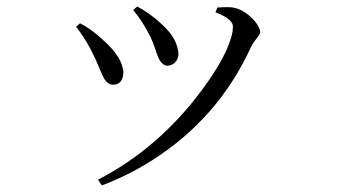

<svg xmlns="http://www.w3.org/2000/svg" viewBox="-20 -522 1040 592"><path d="M443.4 -409.2Q419.9 -456.1 390.6 -491.2L403.3 -502Q444.3 -479.5 476.6 -449.2Q529.3 -403.3 530.3 -352.5Q525.4 -322.3 497.1 -319.3Q478.5 -319.3 466.8 -347.7Q464.8 -352.5 460.9 -364.3Q451.2 -393.6 443.4 -409.2ZM753.9 -377Q652.3 -155.3 445.3 -25.4Q374 19.5 293.9 49.8L282.2 32.2Q469.7 -65.4 601.6 -243.2Q684.6 -354.5 697.3 -425.8Q698.2 -433.6 698.2 -440.4Q698.2 -462.9 646.5 -483.4Q645.5 -484.4 644.5 -484.4L650.4 -499Q683.6 -501 697.3 -499Q733.4 -493.2 765.6 -457Q781.2 -437.5 782.2 -423.8Q782.2 -416 766.6 -397.5Q757.8 -385.7 753.9 -377ZM267.6 -353.5Q247.1 -397.5 214.8 -439.5L226.6 -450.2Q261.7 -432.6 296.9 -399.4Q359.4 -344.7 360.4 -296.9Q358.4 -261.7 329.1 -260.7Q308.6 -260.7 295.9 -290Q293 -295.9 288.1 -307.6Q276.4 -336.9 267.6 -353.5Z"/></svg>

Font: GenYoMin JP Regular
Style: Regular
Weight: 400
Version: Version 1.001;PS 1;hotconv 16.6.51;makeotf.lib2.5.65220 DEVE